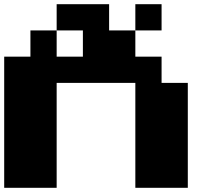

<svg xmlns="http://www.w3.org/2000/svg" viewBox="-20 -1020 1040 915"><path d="M0 -125V-750H125V-875H250V-1000H500V-875H625V-1000H750V-875H625V-750H750V-625H875V-125H625V-625H250V-125ZM250 -750H375V-875H250Z"/></svg>

Font: Press Start 2P
Style: Regular
Weight: 400
Designer: CodeMan38
Foundry: CodeMan38
Version: Version 3.000